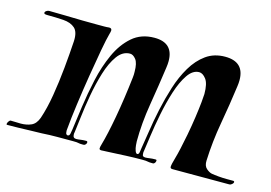

<svg xmlns="http://www.w3.org/2000/svg" viewBox="-85 -595 1028 727"><g transform="rotate(15 428.5 -231.0)"><path d="M356 1Q348 1 348 -5Q348 -10 351 -20Q364 -65 377 -137Q390 -209 400 -296Q401 -302 401 -308Q401 -314 401 -319Q401 -353 390 -367Q379 -381 367 -381Q338 -381 317.5 -352.5Q297 -324 283.5 -280Q270 -236 261.5 -188Q253 -140 248.5 -100Q244 -60 241 -40Q240 -37 240 -34.5Q240 -32 240 -30Q240 -16 253 -16Q260 -16 269.5 -17.5Q279 -19 290 -19H292Q297 -19 297 -14Q297 -10 293.5 -6Q290 -2 285 -2Q269 -2 265 -3.5Q261 -5 244 -5Q212 -5 182 -5Q152 -5 121 -3Q105 -3 79.5 -2Q54 -1 28.5 -0.5Q3 0 -14 0Q-16 0 -16 -3Q-16 -7 -12 -13Q-8 -19 -4 -19Q7 -19 17.5 -18.5Q28 -18 35 -18Q58 -18 76 -26Q94 -34 103 -59Q117 -100 126 -154Q135 -208 140.5 -265Q146 -322 149 -371Q151 -408 134.5 -422.5Q118 -437 89 -439Q60 -441 26 -441Q13 -441 13 -446Q13 -451 18.5 -454.5Q24 -458 29 -458L92 -457Q126 -456 159.5 -455.5Q193 -455 221 -455Q234 -455 245 -455Q256 -455 264 -456H265Q275 -456 275 -447Q275 -444 274 -440.5Q273 -437 272 -433Q266 -412 257.5 -365.5Q249 -319 239.5 -260.5Q230 -202 222 -143.5Q214 -85 210 -39V-36Q210 -26 213.5 -23Q217 -20 219 -21Q225 -21 227 -30Q229 -39 230 -47Q235 -85 242.5 -138.5Q250 -192 262.5 -248.5Q275 -305 297 -353.5Q319 -402 354 -432.5Q389 -463 441 -463Q515 -463 515 -391Q515 -385 514.5 -379Q514 -373 513 -366Q503 -294 490 -215.5Q477 -137 477 -67Q477 -63 478 -51.5Q479 -40 482.5 -30.5Q486 -21 491 -21Q497 -21 498.5 -30Q500 -39 501 -47Q506 -75 512 -116Q518 -157 528 -203.5Q538 -250 552.5 -296Q567 -342 589.5 -380Q612 -418 643.5 -440.5Q675 -463 718 -463Q793 -463 793 -391Q793 -385 792.5 -379Q792 -373 791 -366Q781 -292 767.5 -216Q754 -140 751 -65Q750 -44 761.5 -34Q773 -24 783 -22Q794 -20 811 -18.5Q828 -17 843.5 -17Q859 -17 867 -17H868Q873 -17 873 -13Q873 -9 868 -4.5Q863 0 857 0H635Q626 0 626 -7Q626 -16 634.5 -45Q643 -74 656 -141Q663 -178 668 -213Q673 -248 675.5 -273.5Q678 -299 678 -306Q678 -347 665 -364Q652 -381 638 -381Q613 -381 593.5 -352.5Q574 -324 560 -280Q546 -236 536.5 -188Q527 -140 521.5 -100Q516 -60 513 -40Q512 -37 512 -34Q512 -31 512 -29Q512 -21 515 -18.5Q518 -16 524 -16Q531 -16 540.5 -17.5Q550 -19 562 -19H564Q568 -19 568 -15Q568 -11 565 -6.5Q562 -2 557 -2Q541 -2 536.5 -3.5Q532 -5 515 -5Q484 -5 451 -3.5Q418 -2 378 0Q371 0 365.5 0.5Q360 1 356 1Z"/></g></svg>

Font: Tapestry
Style: Regular
Weight: 400
Designer: Robert E. Leuschke
Foundry: Robert E. Leuschke
Version: Version 1.010; ttfautohint (v1.8.4.7-5d5b)